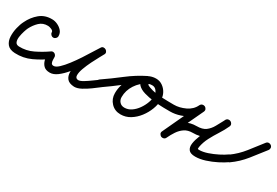

<svg xmlns="http://www.w3.org/2000/svg" viewBox="5 -749 1783 1237"><g transform="rotate(30 896.5 -130.0)"><path d="M258 -207Q258 -197 250.5 -189.5Q243 -182 233 -182Q223 -182 215.5 -189.5Q208 -197 208 -207Q208 -218 192.5 -224.5Q177 -231 167 -231Q129 -232 103.5 -207.5Q78 -183 62 -151Q57 -141 50.5 -120.5Q44 -100 40.5 -77.5Q37 -55 43 -39Q49 -23 70 -22Q124 -20 172.5 -43.5Q221 -67 264 -97Q264 -97 264 -97Q264 -97 264 -97Q272 -103 282 -101.5Q292 -100 298 -91Q304 -83 302.5 -73Q301 -63 292 -57Q243 -21 187 5Q131 31 68 28Q28 26 10.5 4Q-7 -18 -8.5 -50.5Q-10 -83 -2 -116.5Q6 -150 18 -173Q40 -219 77.5 -250.5Q115 -282 169 -281Q189 -281 209.5 -271.5Q230 -262 244 -246Q258 -230 258 -207Q258 -207 258 -207Q258 -207 258 -207Z M253 -77Q253 -87 260.5 -94.5Q268 -102 278 -102Q288 -102 295.5 -94.5Q303 -87 303 -77Q303 -68 303.5 -55.5Q304 -43 308.5 -34Q313 -25 326 -25Q342 -25 364 -45.5Q386 -66 410.5 -98Q435 -130 458 -165Q481 -200 499.5 -230.5Q518 -261 529 -277Q535 -288 545 -289Q555 -290 563 -285Q571 -280 574.5 -271Q578 -262 571 -251Q568 -245 554.5 -221Q541 -197 525 -164.5Q509 -132 497.5 -100.5Q486 -69 487 -47.5Q488 -26 509 -25Q509 -25 509 -25Q508 -25 508 -25Q523 -25 546.5 -39.5Q570 -54 593 -71Q616 -88 629 -97Q629 -97 629 -97Q629 -97 629 -97Q637 -103 647.5 -101.5Q658 -100 663 -91Q669 -83 667.5 -72.5Q666 -62 657 -57Q639 -43 613 -24Q587 -5 559 10Q531 25 508 25Q508 25 507 25Q507 25 507 25Q469 23 453.5 4Q438 -15 438 -44.5Q438 -74 449 -108.5Q460 -143 475.5 -176.5Q491 -210 505.5 -236.5Q520 -263 529 -277Q535 -287 545 -288.5Q555 -290 563 -285Q571 -280 574.5 -270.5Q578 -261 571 -251Q557 -228 536.5 -194Q516 -160 490.5 -122Q465 -84 437 -50.5Q409 -17 381 4Q353 25 326 25Q296 25 280.5 10Q265 -5 259 -28.5Q253 -52 253 -77Q253 -77 253 -77Q253 -77 253 -77Z M620 -63Q615 -71 616.5 -81.5Q618 -92 627 -98Q690 -141 752.5 -189.5Q815 -238 884 -272Q896 -277 904.5 -273Q913 -269 917 -260Q922 -251 919.5 -241.5Q917 -232 906 -227Q862 -206 834 -163Q806 -120 806 -71Q806 -49 819.5 -34.5Q833 -20 855 -20Q882 -20 905.5 -36Q929 -52 947 -77.5Q965 -103 975 -131Q985 -159 985 -183Q985 -201 972.5 -218Q960 -235 940 -235Q937 -235 926.5 -234Q916 -233 915 -230Q915 -230 915 -230Q915 -230 915 -230Q913 -225 923 -220.5Q933 -216 936 -215Q978 -200 1028 -198Q1078 -196 1122 -196Q1132 -196 1139.5 -188.5Q1147 -181 1147 -171Q1147 -161 1139.5 -153.5Q1132 -146 1122 -146Q1107 -146 1073 -146.5Q1039 -147 999.5 -151.5Q960 -156 926 -166Q892 -176 874 -195.5Q856 -215 867 -246Q867 -246 867 -246Q867 -246 867 -246Q875 -269 896.5 -277Q918 -285 940 -285Q967 -285 988.5 -270Q1010 -255 1022.5 -232Q1035 -209 1035 -183Q1035 -148 1021 -111Q1007 -74 982.5 -42Q958 -10 925.5 10Q893 30 855 30Q812 30 784 0.5Q756 -29 756 -71Q756 -134 792 -190Q828 -246 885 -272Q896 -277 905 -273Q914 -269 918 -260Q922 -252 919.5 -242Q917 -232 906 -227Q839 -194 778 -146.5Q717 -99 655 -56Q647 -51 636.5 -52.5Q626 -54 620 -63Z M1122 -146Q1112 -146 1104.5 -153.5Q1097 -161 1097 -171Q1097 -181 1104.5 -188.5Q1112 -196 1122 -196Q1163 -196 1205.5 -216Q1248 -236 1266 -275Q1272 -286 1281.5 -288.5Q1291 -291 1300 -287Q1308 -283 1312.5 -274Q1317 -265 1312 -254Q1281 -188 1250 -122Q1219 -56 1188 11Q1183 22 1173 24Q1163 26 1155 22Q1146 18 1141.5 9Q1137 0 1143 -11Q1161 -48 1184 -79.5Q1207 -111 1239.5 -130.5Q1272 -150 1318 -150Q1361 -150 1384.5 -167.5Q1408 -185 1424 -213.5Q1440 -242 1458 -276Q1464 -287 1473.5 -289Q1483 -291 1491 -287Q1499 -283 1503.5 -274Q1508 -265 1503 -254Q1487 -219 1465 -185Q1443 -151 1424.5 -115.5Q1406 -80 1399 -42Q1398 -33 1398 -29Q1398 -25 1408 -25Q1436 -25 1470 -36.5Q1504 -48 1536.5 -64.5Q1569 -81 1591 -97Q1591 -97 1591 -97Q1591 -97 1591 -97Q1600 -103 1610 -101.5Q1620 -100 1626 -92Q1632 -83 1630.5 -73Q1629 -63 1621 -57Q1593 -37 1556.5 -18.5Q1520 0 1481 12.5Q1442 25 1408 25Q1371 25 1358 7.5Q1345 -10 1349 -38.5Q1353 -67 1367 -101.5Q1381 -136 1399.5 -170Q1418 -204 1434 -231.5Q1450 -259 1457 -275Q1462 -286 1472 -288Q1482 -290 1490 -285Q1499 -281 1503.5 -272Q1508 -263 1502 -253Q1479 -210 1457.5 -175.5Q1436 -141 1404 -120.5Q1372 -100 1318 -100Q1283 -100 1259 -84Q1235 -68 1218 -42.5Q1201 -17 1188 11Q1182 22 1172.5 24.5Q1163 27 1154 23Q1146 18 1141.5 9.5Q1137 1 1143 -11Q1174 -77 1204.5 -143Q1235 -209 1266 -275Q1272 -286 1281.5 -288.5Q1291 -291 1300 -287Q1308 -283 1312.5 -274Q1317 -265 1312 -254Q1295 -219 1264.5 -195Q1234 -171 1196.5 -158.5Q1159 -146 1122 -146Q1122 -146 1122 -146Q1122 -146 1122 -146Z M1586 -61Q1580 -70 1581.5 -80Q1583 -90 1592 -96Q1642 -132 1681 -181.5Q1720 -231 1757 -279Q1764 -288 1774 -289Q1784 -290 1792 -284Q1801 -277 1802 -267Q1803 -257 1797 -249Q1757 -197 1715.5 -145Q1674 -93 1620 -55Q1612 -49 1602 -51Q1592 -53 1586 -61Z"/></g></svg>

Font: FRB American Cursive Semibold
Style: Italic
Weight: 600
Italic angle: -25°
Version: Version 2.0;Modular Font Editor K font №1